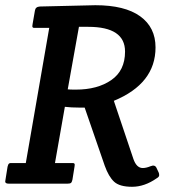

<svg xmlns="http://www.w3.org/2000/svg" viewBox="-27 -705 671 737"><path d="M7 0Q-7 0 -7 -8Q-7 -11 -6 -15L2 -65Q4 -74 7.5 -77Q11 -80 21 -79H72L162 -598H111Q101 -597 98.5 -600Q96 -603 98 -612L107 -664Q109 -679 126 -680Q316 -685 339 -685Q452 -685 511 -642.5Q570 -600 570 -523Q570 -384 410 -318L485 -95Q497 -60 521 -60Q534 -60 551 -67Q568 -74 574 -60L582 -43Q584 -39 584 -32.5Q584 -26 575 -21Q528 12 480 12Q432 12 411 -7.5Q390 -27 375 -69L298 -292H278Q246 -292 222 -295L184 -79H246Q256 -80 258.5 -77Q261 -74 259 -65L251 -15Q249 -6 245.5 -3Q242 0 232 0ZM312 -602H276L233 -362Q241 -361 264 -361Q347 -361 400 -397.5Q453 -434 453 -507Q453 -602 312 -602Z"/></svg>

Font: Crete Round
Style: Italic
Weight: 400
Designer: Veronika Burian
Foundry: TypeTogether
Version: Version 1.001; ttfautohint (v1.6)